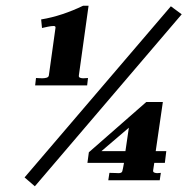

<svg xmlns="http://www.w3.org/2000/svg" viewBox="-20 -631 656 672"><path d="M286 -61 291 -98 492 -274H550L525 -102H562L557 -61H520L516 -35Q515 -29 520 -27Q525 -25 530 -25Q534 -25 537.5 -25.5Q541 -26 543 -26L539 0H359L363 -26Q374 -26 382 -25.5Q390 -25 395 -25Q406 -25 408 -31.5Q410 -38 414 -61ZM66 -10 578 -609 616 -581 102 21ZM103 -332 106 -358Q109 -358 115 -357.5Q121 -357 128 -357Q136 -357 143 -359Q150 -361 151 -367L174 -532Q176 -540 168 -540Q159 -540 147.5 -537.5Q136 -535 127 -533L124 -563Q161 -569 198.5 -581.5Q236 -594 271 -611H290L256 -367Q255 -361 260 -359Q265 -357 271 -357Q276 -357 280.5 -357.5Q285 -358 288 -358L285 -332ZM419 -102 431 -184 335 -102Z"/></svg>

Font: Gamine
Style: Bold Italic
Weight: 700
Designer: Tapiwanashe Sebastian Garikayi
Version: Version 1.000